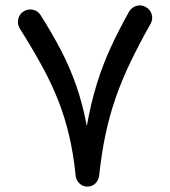

<svg xmlns="http://www.w3.org/2000/svg" viewBox="-20 -651 635 717"><path d="M68.4 -608.4Q84.5 -618.7 103.3 -614.5Q122.1 -610.4 131.8 -594.2Q174.8 -526.4 207.8 -463.1Q240.7 -399.9 264.6 -331.5Q288.6 -263.2 304.2 -180.2Q319.3 -265.6 341.1 -336.2Q362.8 -406.7 392.8 -472.2Q422.9 -537.6 461.9 -607.4Q471.7 -624 490 -629.2Q508.3 -634.3 524.9 -624.5Q541.5 -615.2 546.6 -596.9Q551.8 -578.6 542 -561.5Q499.5 -486.3 467.3 -419.2Q435.1 -352.1 412.1 -286.1Q389.2 -220.2 374 -148.7Q358.9 -77.1 350.1 6.3Q348.1 21.5 336.7 33.4Q325.2 45.4 307.6 45.9Q291 46.4 277.8 34.9Q264.6 23.4 262.7 6.3Q254.4 -75.7 238.3 -144.3Q222.2 -212.9 197.3 -276.1Q172.4 -339.4 136.7 -404.5Q101.1 -469.7 53.7 -544.9Q43.9 -561 48.1 -579.8Q52.2 -598.6 68.4 -608.4Z"/></svg>

Font: Mikhak Medium
Style: Regular
Weight: 500
Designer: Amin Abedi
Version: Version 3.3